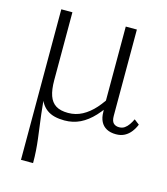

<svg xmlns="http://www.w3.org/2000/svg" viewBox="-113 -597 815 935"><g transform="rotate(15 295.0 -129.5)"><path d="M494 10Q466 10 446.5 -0.5Q427 -11 417 -31Q407 -51 407 -78L405 -108V-509H461V-74Q461 -48 471.5 -37.5Q482 -27 500 -27Q516 -27 527.5 -35Q539 -43 548 -56Q557 -69 564 -84L590 -64Q582 -44 569 -27Q556 -10 537.5 0Q519 10 494 10ZM136 -509V-167Q136 -119 146.5 -89Q157 -59 180 -44.5Q203 -30 242 -30Q280 -30 313 -47.5Q346 -65 375 -97.5Q404 -130 430 -176L446 -148Q414 -95 381.5 -60Q349 -25 313 -7.5Q277 10 234 10Q207 10 184.5 4.5Q162 -1 144.5 -14Q127 -27 115 -48Q103 -69 96 -101L104 -145Q107 -99 110.5 -60.5Q114 -22 118 10.5Q122 43 126 72.5Q130 102 133.5 130.5Q137 159 139 188Q141 217 141 250H80V-509Z"/></g></svg>

Font: Roboto Serif 36pt ExtraLight
Style: Regular
Weight: 250
Designer: Greg Gazdowicz
Foundry: Commercial Type
Version: Version 1.008